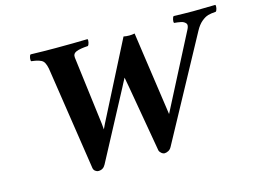

<svg xmlns="http://www.w3.org/2000/svg" viewBox="-91 -803 1287 972"><g transform="rotate(-15 552.5 -317.5)"><path d="M670.9 -612.8Q673.3 -595.2 678.5 -559.8Q683.6 -524.4 686 -506.8L733.9 -173.8L936 -565.9Q940.4 -575.2 940.9 -582.5Q941.4 -589.8 937.3 -594.5Q933.1 -599.1 927.7 -602.5Q922.4 -606 913.1 -607.9Q903.8 -609.9 896.2 -610.8Q888.7 -611.8 877.9 -612.8Q874.5 -617.2 877 -629.9Q879.4 -642.6 884.8 -647Q940.4 -645 986.8 -645Q1024.9 -645 1103 -647Q1106.4 -642.6 1104 -629.9Q1101.6 -617.2 1096.2 -612.8Q1071.3 -611.3 1055.2 -606.7Q1039.1 -602.1 1020.5 -586.7Q1002 -571.3 986.8 -543L698.2 -11.2Q691.9 1 681.2 6.6Q670.4 12.2 661.1 12.2Q652.8 12.2 644 4.6Q635.3 -2.9 633.8 -11.2L573.2 -359.9Q571.8 -368.2 568.6 -384.8Q565.4 -401.4 564 -410.2Q560.1 -402.3 551.5 -386.7Q543 -371.1 539.1 -362.8L352.1 -11.2Q339.8 12.2 314.9 12.2Q305.7 12.2 297.6 5.9Q289.6 -0.5 288.1 -11.2L209 -533.2Q203.6 -578.6 189.5 -593.3Q175.3 -607.9 128.9 -612.8Q125.5 -617.2 127.4 -629.9Q129.4 -642.6 134.8 -647Q205.1 -645 264.2 -645Q360.8 -645 433.1 -647Q436.5 -642.6 433.8 -629.9Q431.2 -617.2 425.8 -612.8Q384.3 -610.4 364.5 -602.3Q344.7 -594.2 347.2 -573.2L392.1 -215.8L395 -184.1L407.2 -210L612.8 -612.8Q626 -609.9 643.1 -609.9Q656.2 -609.9 670.9 -612.8Z"/></g></svg>

Font: Common Serif
Style: Bold Italic
Weight: 700
Italic angle: -12°
Designer: Philipp H. Poll, Khaled Hosny
Foundry: Stefan Peev, Context Ltd.
Version: Version 1.026